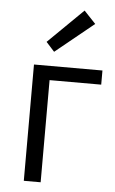

<svg xmlns="http://www.w3.org/2000/svg" viewBox="-55 -814 512 852"><g transform="rotate(5 201.5 -388.0)"><path d="M84 0V-518H389V-455H159V0ZM168 -582 131 -623 287 -776 339 -721Z"/></g></svg>

Font: Ubuntu Sans
Style: Regular
Weight: 400
Designer: Dalton Maag Ltd
Foundry: Dalton Maag Ltd
Version: Version 1.006; ttfautohint (v1.8.4.7-5d5b)